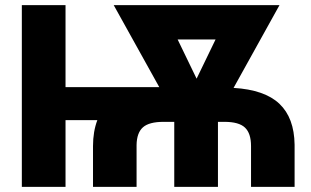

<svg xmlns="http://www.w3.org/2000/svg" viewBox="-20 -731 1216 751"><path d="M343.8 0V-159.7Q343.8 -216.3 360.8 -261.2H236.3V0H65.4V-710.9H236.3V-390.1H603L424.8 -710.9H1073.2L893.6 -387.2Q1015.1 -379.9 1073 -325Q1130.9 -270 1132.3 -165V0H961.9V-159.7Q961.9 -209.5 938.2 -231.9Q914.6 -254.4 857.9 -254.4H832.5V0H661.6V-254.4H619.6Q563.5 -254.4 539.3 -233.2Q515.1 -211.9 514.2 -164.1V0ZM749 -423.3 823.2 -576.7H674.8Z"/></svg>

Font: Roboto Black
Style: Regular
Weight: 900
Designer: Google
Version: Version 2.134; 2016